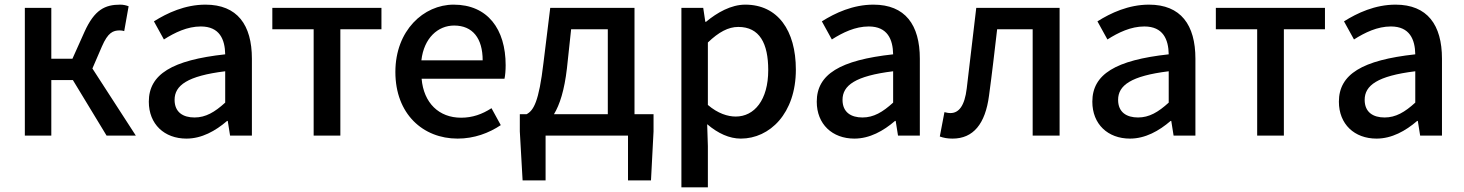

<svg xmlns="http://www.w3.org/2000/svg" viewBox="-20 -584 6307 827"><path d="M378 -289 419 -384C445 -444 467 -453 496 -453C504 -453 508 -452 515 -450L534 -557C524 -561 511 -564 498 -564C432 -564 387 -542 344 -447L292 -331H201V-550H87V0H201V-239H294L439 0H565Z M783 13C849 13 908 -20 958 -63H961L971 0H1065V-331C1065 -477 1002 -564 865 -564C777 -564 700 -528 643 -492L686 -414C733 -444 787 -470 845 -470C926 -470 949 -414 950 -350C721 -325 621 -264 621 -146C621 -49 688 13 783 13ZM818 -78C769 -78 732 -100 732 -154C732 -216 787 -257 950 -277V-142C905 -101 866 -78 818 -78Z M1331 0H1446V-458H1623V-550H1153V-458H1331Z M1951 13C2023 13 2086 -11 2137 -45L2097 -118C2057 -92 2015 -77 1966 -77C1871 -77 1805 -140 1796 -245H2153C2156 -258 2158 -281 2158 -303C2158 -459 2080 -564 1934 -564C1805 -564 1683 -453 1683 -274C1683 -93 1802 13 1951 13ZM1795 -324C1806 -421 1867 -474 1936 -474C2016 -474 2059 -419 2059 -324Z M2366 -92C2391 -133 2411 -195 2422 -290L2440 -458H2598V-92ZM2713 -92V-550H2350L2321 -314C2301 -144 2278 -108 2248 -92H2219V-18L2231 193H2330V0H2685V193H2784L2795 -18V-92Z M2915 223H3029V45L3026 -49C3073 -9 3122 13 3171 13C3295 13 3408 -95 3408 -284C3408 -453 3330 -564 3190 -564C3129 -564 3069 -530 3021 -490H3018L3009 -550H2915ZM3149 -82C3115 -82 3072 -95 3029 -132V-401C3076 -446 3117 -468 3160 -468C3252 -468 3289 -397 3289 -282C3289 -153 3229 -82 3149 -82Z M3660 13C3726 13 3785 -20 3835 -63H3838L3848 0H3942V-331C3942 -477 3879 -564 3742 -564C3654 -564 3577 -528 3520 -492L3563 -414C3610 -444 3664 -470 3722 -470C3803 -470 3826 -414 3827 -350C3598 -325 3498 -264 3498 -146C3498 -49 3565 13 3660 13ZM3695 -78C3646 -78 3609 -100 3609 -154C3609 -216 3664 -257 3827 -277V-142C3782 -101 3743 -78 3695 -78Z M4083 13C4172 13 4224 -50 4240 -172C4253 -267 4264 -364 4275 -458H4428V0H4544V-550H4185C4171 -434 4158 -318 4144 -203C4135 -128 4110 -97 4074 -97C4064 -97 4056 -99 4048 -101L4028 4C4045 10 4061 13 4083 13Z M4847 13C4913 13 4972 -20 5022 -63H5025L5035 0H5129V-331C5129 -477 5066 -564 4929 -564C4841 -564 4764 -528 4707 -492L4750 -414C4797 -444 4851 -470 4909 -470C4990 -470 5013 -414 5014 -350C4785 -325 4685 -264 4685 -146C4685 -49 4752 13 4847 13ZM4882 -78C4833 -78 4796 -100 4796 -154C4796 -216 4851 -257 5014 -277V-142C4969 -101 4930 -78 4882 -78Z M5395 0H5510V-458H5687V-550H5217V-458H5395Z M5909 13C5975 13 6034 -20 6084 -63H6087L6097 0H6191V-331C6191 -477 6128 -564 5991 -564C5903 -564 5826 -528 5769 -492L5812 -414C5859 -444 5913 -470 5971 -470C6052 -470 6075 -414 6076 -350C5847 -325 5747 -264 5747 -146C5747 -49 5814 13 5909 13ZM5944 -78C5895 -78 5858 -100 5858 -154C5858 -216 5913 -257 6076 -277V-142C6031 -101 5992 -78 5944 -78Z"/></svg>

Font: Noto Sans Japanese Medium
Style: Regular
Weight: 500
Designer: Ryoko NISHIZUKA (kana & ideographs); Paul D. Hunt (Latin, Greek & Cyrillic); Wenlong ZHANG (bopomofo); Sandoll Communica
Foundry: Adobe Systems Incorporated
Version: Version 1.000;PS 1;hotconv 1.0.78;makeotf.lib2.5.61930